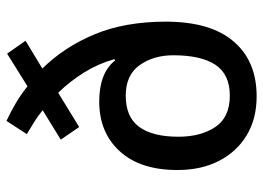

<svg xmlns="http://www.w3.org/2000/svg" viewBox="-130 -674 814 594"><g transform="rotate(-90 277.0 -377.0)"><path d="M200 -764Q228 -751 255 -735Q282 -719 307 -699L408 -762L448 -705L362 -653Q429 -585 468 -491Q507 -397 507 -271Q507 -133 446 -61.5Q385 10 276 10Q207 10 156 -20.5Q105 -51 76.5 -106Q48 -161 48 -235Q48 -350 106 -413.5Q164 -477 260 -477Q348 -477 387 -428L391 -430Q377 -480 350 -523.5Q323 -567 287 -604L181 -539L142 -596L233 -652Q216 -666 197 -678Q178 -690 159 -701ZM278 -395Q212 -395 181.5 -353.5Q151 -312 151 -232Q151 -163 181 -118Q211 -73 278 -73Q344 -73 373.5 -117.5Q403 -162 403 -248Q403 -309 372.5 -352Q342 -395 278 -395Z"/></g></svg>

Font: Noto Sans Thai SemCond Med
Style: Regular
Weight: 500
Width: 4
Designer: Monotype Design Team
Foundry: Monotype Imaging Inc.
Version: Version 2.002; ttfautohint (v1.8.4.7-5d5b)